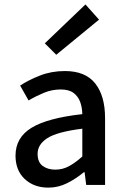

<svg xmlns="http://www.w3.org/2000/svg" viewBox="-20 -838 566 870"><path d="M199.2 12.2Q133.8 12.2 92 -26.9Q50.3 -65.9 50.3 -132.8Q50.3 -214.4 122.6 -258.8Q194.8 -303.2 353 -320.8Q352.5 -350.1 343.5 -375.5Q334.5 -400.9 313.5 -416.7Q292.5 -432.6 255.4 -432.6Q214.8 -432.6 178.2 -417.2Q141.6 -401.9 109.4 -382.8L71.3 -450.2Q109.4 -475.6 161.4 -495.8Q213.4 -516.1 273.9 -516.1Q367.2 -516.1 411.6 -459.7Q456.1 -403.3 456.1 -302.7V0H370.6L363.3 -57.6H359.9Q324.7 -28.3 284.4 -8.1Q244.1 12.2 199.2 12.2ZM230.5 -69.3Q263.7 -69.3 292.2 -84.7Q320.8 -100.1 353 -128.9V-254.9Q239.3 -240.7 194.8 -212.2Q150.4 -183.6 150.4 -141.1Q150.4 -103 173.3 -86.2Q196.3 -69.3 230.5 -69.3ZM234.9 -589.8 183.1 -641.6 367.2 -817.9 428.7 -749Z"/></svg>

Font: Akatab SemiBold
Style: Regular
Weight: 600
Designer: SIL Global
Foundry: SIL Global
Version: Version 4.100